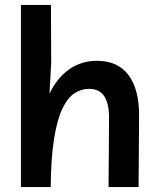

<svg xmlns="http://www.w3.org/2000/svg" viewBox="-20 -760 643 780"><path d="M65 0V-740H187L188 -505L181 -379Q211 -443 260.5 -478Q310 -513 374 -513Q459 -513 502.5 -454.5Q546 -396 545 -287L543 0H421L423 -277Q424 -336 404.5 -367.5Q385 -399 342 -399Q309 -399 281 -380Q253 -361 232 -315.5Q211 -270 199 -192.5Q187 -115 186 0Z"/></svg>

Font: Livvic SemiBold
Style: Regular
Weight: 600
Designer: Jacques Le Bailly, Baron von Fonthausen
Version: Version 1.001; ttfautohint (v1.8.2)